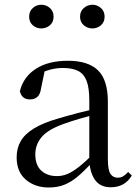

<svg xmlns="http://www.w3.org/2000/svg" viewBox="-20 -792 597 826"><path d="M189.7 14.6Q130.5 14.6 91.1 -19.1Q51.6 -52.8 51.6 -115.1Q51.6 -153.9 68.8 -184.3Q85.9 -214.6 125.4 -239Q164.9 -263.5 230.9 -282.3Q272.8 -294.9 318.8 -306.7Q364.8 -318.5 404.8 -327.7V-303.3Q364.8 -293.3 323.7 -281.5Q282.6 -269.7 248.6 -257Q185.3 -233.6 158.6 -201.7Q131.9 -169.7 131.9 -128.2Q131.9 -81.6 157.5 -58Q183.2 -34.4 225.1 -34.4Q247.6 -34.4 269.6 -43.3Q291.6 -52.2 319.7 -74.2Q347.7 -96.3 385.8 -134.4L394.5 -87.1H370.9Q339.7 -53.7 312.5 -31.1Q285.2 -8.4 256.1 3.1Q227 14.6 189.7 14.6ZM456.8 13.6Q412.1 13.6 389.8 -16.6Q367.5 -46.7 364.2 -99.7V-103.3V-359Q364.2 -415 352.1 -445.3Q339.9 -475.6 314.7 -487.6Q289.6 -499.6 250 -499.6Q221.3 -499.6 192.1 -491.4Q162.9 -483.2 129.7 -464.7L173.2 -491.9L156.8 -412.7Q153.2 -386 140.7 -375.2Q128.1 -364.3 109.4 -364.3Q73.2 -364.3 65.5 -399.7Q80.4 -461 134.1 -495.8Q187.8 -530.6 272.2 -530.6Q359.5 -530.6 401.8 -489.2Q444 -447.8 444 -354.6V-107.7Q444 -60.8 455.1 -44.2Q466.1 -27.5 486.4 -27.5Q499 -27.5 509 -33.2Q519 -38.8 531.4 -52.1L547.1 -36.7Q531.2 -10.7 508.6 1.4Q486 13.6 456.8 13.6ZM157.5 -669.7Q136.8 -669.7 121.1 -683.3Q105.4 -696.9 105.4 -720.3Q105.4 -743.4 121.1 -757.5Q136.8 -771.6 157.5 -771.6Q179 -771.6 194.7 -757.5Q210.5 -743.4 210.5 -720.3Q210.5 -696.9 194.7 -683.3Q179 -669.7 157.5 -669.7ZM378.1 -669.7Q356.6 -669.7 340.5 -683.3Q324.4 -696.9 324.4 -720.3Q324.4 -743.4 340.5 -757.5Q356.6 -771.6 378.1 -771.6Q398.2 -771.6 414.1 -757.5Q430 -743.4 430 -720.3Q430 -696.9 414.1 -683.3Q398.2 -669.7 378.1 -669.7Z"/></svg>

Font: Noto Serif SC
Style: Regular
Weight: 200
Designer: Ryoko NISHIZUKA 西塚涼子 (kana & ideographs); Frank Grießhammer (Latin, Greek & Cyrillic); Wenlong ZHANG 张文龙 (bopomofo); San
Foundry: Adobe
Version: Version 2.001;hotconv 1.1.0;makeotfexe 2.6.0